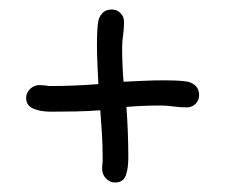

<svg xmlns="http://www.w3.org/2000/svg" viewBox="-20 -461 474 404"><path d="M222 -77Q211 -77 203 -85.5Q195 -94 195 -105Q195 -108 195 -111.5Q195 -115 196 -119V-131Q196 -155 194.5 -179.5Q193 -204 191 -229Q165 -227 139 -226.5Q113 -226 87 -226Q65 -226 50 -232.5Q35 -239 35 -255Q35 -266 43.5 -274Q52 -282 63 -282Q66 -282 69.5 -281.5Q73 -281 77 -281Q81 -280 84 -280Q87 -280 89 -280Q112 -280 136 -281Q160 -282 187 -284Q186 -305 185 -326Q184 -347 184 -368Q184 -380 184.5 -392.5Q185 -405 187 -418Q194 -441 215 -441Q226 -441 233.5 -433.5Q241 -426 241 -415Q241 -408 240.5 -401Q240 -394 239 -387Q238 -380 237.5 -373.5Q237 -367 237 -361Q237 -324 240 -289Q261 -290 282.5 -291Q304 -292 326 -292Q338 -292 350.5 -291.5Q363 -291 376 -289Q399 -282 399 -261Q399 -250 391.5 -242.5Q384 -235 373 -235Q366 -235 359 -235.5Q352 -236 345 -237Q338 -238 331.5 -238.5Q325 -239 319 -239Q281 -239 246 -236Q248 -209 249 -182Q250 -155 250 -129Q250 -106 244.5 -91.5Q239 -77 222 -77Z"/></svg>

Font: Twinkle Star
Style: Regular
Weight: 400
Designer: Robert E. Leuschke
Foundry: Robert E. Leuschke
Version: Version 2.010; ttfautohint (v1.8.3)